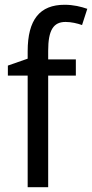

<svg xmlns="http://www.w3.org/2000/svg" viewBox="-20 -785 386 805"><path d="M298 -468V-536H182V-572C182 -659 204 -693 255 -693C279 -693 304 -687 324 -680L346 -748C320 -757 288 -765 251 -765C147 -765 96 -703 96 -570V-539L13 -510V-468H96V0H182V-468Z"/></svg>

Font: Noto Sans Arabic SemCond
Style: Regular
Weight: 400
Width: 4
Designer: Monotype Design Team, Nadine Chahine, Nizar Qandah and Khaled Hosny
Foundry: Monotype Imaging Inc.
Version: Version 2.012